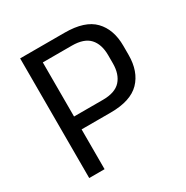

<svg xmlns="http://www.w3.org/2000/svg" viewBox="-150 -764 859 888"><g transform="rotate(-30 280.0 -319.5)"><path d="M129.5 -212.5V-281.5H311Q376.5 -281.5 406 -314.2Q435.5 -347 435.5 -404.5V-448Q435.5 -506.5 406.2 -538.5Q377 -570.5 312 -570.5H129V-639H313.5Q420.5 -639 469.2 -588.8Q518 -538.5 518 -450.5V-402.5Q518 -313.5 468.8 -263Q419.5 -212.5 313 -212.5ZM75.5 0V-639H157V-261L157.5 -224V0Z"/></g></svg>

Font: Anek Latin Medium
Style: Regular
Weight: 400
Version: Version 1.003